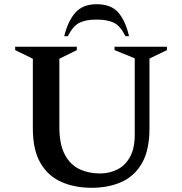

<svg xmlns="http://www.w3.org/2000/svg" viewBox="-20 -882 866 912"><path d="M416 10Q334 10 271 -18Q208 -46 172 -108Q136 -170 136 -272V-603L52 -644V-660H345V-644L262 -603V-278Q262 -196 288 -147.5Q314 -99 357.5 -78.5Q401 -58 455 -58Q499 -58 536.5 -76.5Q574 -95 597 -135.5Q620 -176 620 -243V-605L524 -644V-660H773V-644L690 -604V-272Q690 -170 655 -108Q620 -46 558 -18Q496 10 416 10ZM285 -710Q303 -783 338.5 -822.5Q374 -862 439 -862Q508 -862 542 -822.5Q576 -783 593 -710H576Q551 -760 520 -774.5Q489 -789 439 -789Q389 -789 358.5 -774.5Q328 -760 302 -710Z"/></svg>

Font: Spectral SC SemiBold
Style: Regular
Weight: 600
Designer: Jean-Baptiste Levee
Foundry: Production Type
Version: Version 2.001